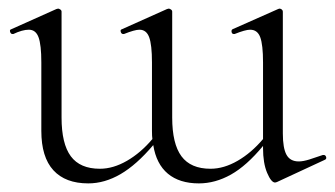

<svg xmlns="http://www.w3.org/2000/svg" viewBox="-20 -415 778 446"><path d="M732 -55Q736 -55 737.5 -50.5Q739 -46 735 -44L623 8L619 9Q610 9 600.5 -13.5Q591 -36 591 -71V-76Q553 -30 516.5 -9.5Q480 11 442 11Q397 11 370 -11.5Q343 -34 336 -78Q297 -32 260 -10.5Q223 11 185 11Q132 11 104 -19.5Q76 -50 76 -111V-270Q76 -311 69.5 -328.5Q63 -346 47 -346Q32 -346 11 -336H9Q5 -336 3.5 -341Q2 -346 6 -347L111 -394L115 -395Q117 -395 120 -393Q123 -391 123 -388V-142Q123 -81 144.5 -52Q166 -23 212 -23Q243 -23 275 -41.5Q307 -60 334 -92Q333 -98 333 -111V-270Q333 -311 326.5 -328.5Q320 -346 304 -346Q293 -346 268 -336H266Q262 -336 260.5 -341Q259 -346 263 -347L368 -394L372 -395Q374 -395 377 -393Q380 -391 380 -388V-142Q380 -81 401.5 -52Q423 -23 469 -23Q500 -23 532 -41.5Q564 -60 591 -92V-270Q591 -311 584.5 -328.5Q578 -346 561 -346Q550 -346 525 -336H523Q519 -336 518 -340.5Q517 -345 520 -347L626 -394L629 -395Q632 -395 634.5 -393Q637 -391 637 -388V-105Q637 -71 645.5 -55.5Q654 -40 674 -40Q684 -40 698.5 -44.5Q713 -49 730 -55Z"/></svg>

Font: Cormorant Infant Light
Style: Regular
Weight: 300
Designer: Christian Thalmann (Catharsis Fonts)
Version: Version 3.000